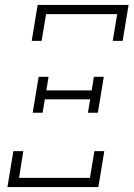

<svg xmlns="http://www.w3.org/2000/svg" viewBox="-20 -755 540 775"><path d="M108 -590 132 -735H499L475 -590H435L453 -698H166L148 -590ZM112 -300 136 -445H176L167 -390H350L359 -445H399L375 -300H335L344 -354H161L152 -300ZM10 0 34 -145H74L57 -37H343L361 -145H401L377 0Z"/></svg>

Font: Iosevka Slab Extralight
Style: Italic
Weight: 200
Italic angle: -9°
Monospace: yes
Designer: Belleve Invis
Foundry: Belleve Invis
Version: Version 11.1.1; ttfautohint (v1.8.3)